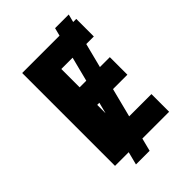

<svg xmlns="http://www.w3.org/2000/svg" viewBox="-241 -864 1044 1044"><g transform="rotate(-45 280.5 -342.5)"><path d="M489 -760 276 75H171L384 -760ZM501 0H85V-714H501V-579H251V-438H483V-303H251V-136H501Z"/></g></svg>

Font: Noto Sans UI Extra
Style: Regular
Weight: 800
Designer: Monotype Design Team
Foundry: Monotype Imaging Inc.
Version: Version 1.901